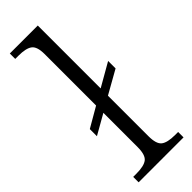

<svg xmlns="http://www.w3.org/2000/svg" viewBox="-254 -781 801 801"><g transform="rotate(-45 146.5 -380.0)"><path d="M18 -32H37Q82 -32 100.5 -46.5Q119 -61 119 -107V-309L31 -259V-301L119 -352V-656Q119 -700 100 -714Q81 -728 37 -728H18V-760H183V-389L286 -448V-404L183 -346V-107Q183 -61 201.5 -46.5Q220 -32 265 -32H283V0H18Z"/></g></svg>

Font: Noto Serif Light
Style: Regular
Weight: 300
Designer: Monotype Design Team
Foundry: Monotype Imaging Inc.
Version: Version 1.001